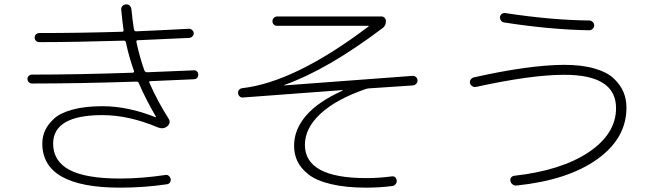

<svg xmlns="http://www.w3.org/2000/svg" viewBox="-20 -821 3040 884"><path d="M127 -436.5Q118.2 -436.5 112.3 -442.9Q106.4 -449.2 106.4 -458Q106.4 -465.8 112.8 -471.7Q119.1 -477.5 127 -477.5Q340.8 -477.5 590.8 -486.3Q594.7 -486.3 596.7 -489.3Q598.6 -492.2 596.7 -495.1Q574.2 -556.6 559.6 -626Q557.6 -633.8 549.8 -633.8Q316.4 -627 161.1 -627Q152.3 -627 146 -632.8Q139.6 -638.7 139.6 -647.9Q139.6 -657.2 146 -663.1Q152.3 -668.9 161.1 -668.9Q345.7 -668.9 541 -674.8Q550.8 -674.8 548.8 -683.6Q543.9 -716.8 538.1 -776.4Q537.1 -786.1 543.5 -793Q549.8 -799.8 560.1 -800.8Q570.3 -801.8 577.1 -794.9Q584 -788.1 585 -778.3Q589.8 -729.5 596.7 -685.5Q598.6 -676.8 606.4 -676.8Q683.6 -679.7 849.6 -688.5Q857.4 -689.5 864.7 -682.6Q872.1 -675.8 872.1 -668Q872.1 -660.2 866.2 -653.8Q860.4 -647.5 851.6 -646.5Q774.4 -642.6 613.3 -635.7Q606.4 -635.7 608.4 -626Q623 -558.6 644.5 -497.1Q648.4 -488.3 657.2 -488.3Q729.5 -491.2 871.1 -497.1Q879.9 -498 886.2 -492.7Q892.6 -487.3 892.6 -477.5Q892.6 -458 873 -456.1Q678.7 -447.3 672.9 -447.3Q664.1 -447.3 668 -439.5Q707 -351.6 755.9 -275.4Q768.6 -255.9 750 -239.3Q731.4 -224.6 707 -234.4Q573.2 -291 451.2 -291Q225.6 -291 224.6 -160.2Q224.6 -79.1 299.3 -39.1Q374 1 533.2 1Q631.8 1 743.2 -15.6Q751 -16.6 757.3 -11.2Q763.7 -5.9 765.6 2Q767.6 10.7 762.7 18.6Q757.8 26.4 749 27.3Q643.6 43 533.2 43Q174.8 43 174.8 -160.2Q174.8 -192.4 187.5 -220.2Q200.2 -248 228.5 -274.4Q256.8 -300.8 314 -316.4Q371.1 -332 451.2 -332Q569.3 -332 696.3 -281.2L698.2 -282.2V-283.2Q649.4 -367.2 619.1 -438.5Q616.2 -445.3 608.4 -445.3Q348.6 -436.5 127 -436.5Z M1098.6 -372.1Q1089.8 -371.1 1083.5 -377Q1077.1 -382.8 1076.2 -392.1Q1075.2 -401.4 1081.1 -407.7Q1086.9 -414.1 1095.7 -415Q1338.9 -443.4 1676.8 -699.2Q1677.7 -699.2 1677.7 -701.2Q1677.7 -702.1 1676.8 -702.1H1255.9Q1247.1 -702.1 1240.7 -708Q1234.4 -713.9 1234.4 -723.1Q1234.4 -732.4 1240.7 -738.8Q1247.1 -745.1 1255.9 -745.1H1737.3Q1745.1 -745.1 1751 -738.8Q1756.8 -732.4 1756.8 -723.6Q1756.8 -702.1 1741.2 -691.4Q1487.3 -500 1289.1 -429.7Q1288.1 -429.7 1288.1 -428.7Q1288.1 -427.7 1289.1 -427.7L1878.9 -471.7Q1887.7 -472.7 1894.5 -466.8Q1901.4 -460.9 1902.3 -452.1Q1903.3 -443.4 1897 -436Q1890.6 -428.7 1881.8 -427.7L1678.7 -414.1Q1672.9 -414.1 1661.1 -410.2Q1526.4 -363.3 1455.1 -296.9Q1383.8 -230.5 1383.8 -154.3Q1383.8 -1 1666 -1Q1724.6 -1 1783.2 -8.8Q1802.7 -11.7 1806.6 9.8Q1807.6 18.6 1802.2 25.9Q1796.9 33.2 1788.1 35.2Q1729.5 43 1666 43Q1571.3 43 1502.9 26.4Q1434.6 9.8 1399.4 -18.6Q1364.3 -46.9 1349.1 -79.1Q1334 -111.3 1334 -150.4Q1334 -224.6 1389.6 -289.1Q1445.3 -353.5 1556.6 -403.3Q1557.6 -403.3 1557.6 -405.3Q1557.6 -406.2 1556.6 -406.2Z M2171.9 -420.9Q2163.1 -418.9 2154.8 -423.8Q2146.5 -428.7 2144 -438Q2141.6 -447.3 2147.5 -455.1Q2153.3 -462.9 2162.1 -464.8Q2414.1 -521.5 2577.1 -522.5Q2659.2 -522.5 2717.8 -505.4Q2776.4 -488.3 2806.6 -459Q2836.9 -429.7 2850.6 -397Q2864.3 -364.3 2864.3 -325.2Q2864.3 -183.6 2729 -87.4Q2593.8 8.8 2358.4 33.2Q2348.6 34.2 2340.3 28.3Q2332 22.5 2330.1 11.7Q2328.1 2.9 2333.5 -3.9Q2338.9 -10.7 2347.7 -11.7Q2565.4 -36.1 2690.9 -120.6Q2816.4 -205.1 2816.4 -323.2Q2816.4 -477.5 2576.2 -476.6Q2426.8 -476.6 2171.9 -420.9ZM2307.6 -760.7Q2517.6 -728.5 2693.4 -726.6Q2702.1 -726.6 2709 -719.7Q2715.8 -712.9 2715.8 -704.1Q2715.8 -695.3 2709 -688.5Q2702.1 -681.6 2693.4 -681.6Q2511.7 -684.6 2299.8 -717.8Q2291 -719.7 2286.1 -727.1Q2281.2 -734.4 2282.2 -743.2Q2283.2 -752 2291 -757.3Q2298.8 -762.7 2307.6 -760.7Z"/></svg>

Font: Rounded-X Mgen+ 1m light
Style: Regular
Weight: 200
Designer: [Source Han Sans]
Ryoko NISHIZUKA  (kana & ideographs); Paul D. Hunt (Latin, Greek & Cyrillic); Wenlong ZHANG  (bopomofo
Version: Version 1.059.20150602